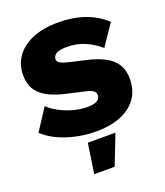

<svg xmlns="http://www.w3.org/2000/svg" viewBox="-162 -779 971 1130"><g transform="rotate(-20 323.5 -214.0)"><path d="M335 -670Q519 -670 630 -567L541 -436Q496 -474 445.5 -495.5Q395 -517 334 -517Q287 -517 267.5 -504Q248 -491 248 -471Q248 -455 267 -445Q286 -435 322 -427L422 -404Q522 -381 571 -336.5Q620 -292 620 -215Q620 -140 582.5 -90Q545 -40 480 -15Q415 10 333 10Q235 10 147.5 -19Q60 -48 6 -99L94 -234Q121 -208 160 -187.5Q199 -167 243 -155Q287 -143 328 -143Q371 -143 390.5 -155Q410 -167 410 -188Q410 -205 397 -215.5Q384 -226 348 -234L238 -259Q184 -271 138 -292Q92 -313 64.5 -350.5Q37 -388 37 -449Q37 -514 72 -563.5Q107 -613 174 -641.5Q241 -670 335 -670ZM432 55 359 242H231L259 55Z"/></g></svg>

Font: Work Sans ExtraBold
Style: Regular
Weight: 800
Designer: Wei Huang
Foundry: Wei Huang
Version: Version 2.012; ttfautohint (v1.8.3)